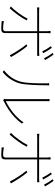

<svg xmlns="http://www.w3.org/2000/svg" viewBox="1066 -1906 868 3040"><g transform="rotate(90 1500.0 -386.0)"><path d="M738 -772Q757 -746 781.5 -707Q806 -668 822 -635L794 -621Q780 -651 755.5 -691Q731 -731 711 -759ZM844 -800Q858 -782 874 -757.5Q890 -733 905.5 -708.5Q921 -684 931 -664L903 -650Q886 -684 863 -721.5Q840 -759 818 -787ZM507 -752Q506 -745 505.5 -735.5Q505 -726 504.5 -716Q504 -706 504 -697Q504 -674 504 -641.5Q504 -609 504 -578.5Q504 -548 504 -528Q504 -508 504 -468Q504 -428 504 -377.5Q504 -327 504 -274Q504 -221 504 -172.5Q504 -124 504 -88Q504 -52 504 -37Q504 -2 489.5 13Q475 28 437 28Q422 28 399 27Q376 26 353.5 24.5Q331 23 315 22L313 -13Q347 -7 379.5 -4Q412 -1 433 -1Q454 -1 464 -11.5Q474 -22 474 -42Q474 -60 474 -99Q474 -138 474 -188.5Q474 -239 474 -293.5Q474 -348 474 -397Q474 -446 474 -481Q474 -516 474 -528Q474 -545 474 -576.5Q474 -608 474 -641.5Q474 -675 474 -697Q474 -711 472 -727Q470 -743 468 -752ZM98 -575Q118 -573 132.5 -572Q147 -571 171 -571Q183 -571 220.5 -571Q258 -571 312 -571Q366 -571 427.5 -571Q489 -571 550.5 -571Q612 -571 665 -571Q718 -571 754 -571Q790 -571 800 -571Q814 -571 831 -572Q848 -573 865 -575V-540Q849 -541 833 -541Q817 -541 801 -541Q791 -541 755 -541Q719 -541 666 -541Q613 -541 551.5 -541Q490 -541 428.5 -541Q367 -541 313 -541Q259 -541 221.5 -541Q184 -541 172 -541Q149 -541 133 -540.5Q117 -540 98 -538ZM303 -375Q288 -344 265 -307Q242 -270 214.5 -232.5Q187 -195 160 -162Q133 -129 111 -105L82 -125Q107 -147 135 -180Q163 -213 190 -250.5Q217 -288 239.5 -324Q262 -360 276 -389ZM709 -385Q730 -361 754 -328Q778 -295 802.5 -258Q827 -221 848 -186.5Q869 -152 884 -125L854 -108Q841 -135 820.5 -170Q800 -205 776 -242Q752 -279 727.5 -313Q703 -347 682 -371Z M1545 -20Q1547 -29 1548.5 -39Q1550 -49 1550 -59Q1550 -67 1550 -102Q1550 -137 1550 -189.5Q1550 -242 1550 -303Q1550 -364 1550 -425.5Q1550 -487 1550 -539.5Q1550 -592 1550 -628Q1550 -664 1550 -674Q1550 -697 1549 -711.5Q1548 -726 1547 -736H1583Q1582 -726 1581.5 -711.5Q1581 -697 1581 -674Q1581 -664 1581 -625.5Q1581 -587 1581 -530Q1581 -473 1581 -407Q1581 -341 1581 -277Q1581 -213 1581 -160Q1581 -107 1581 -75Q1581 -43 1581 -43Q1633 -68 1695 -109Q1757 -150 1816 -205Q1875 -260 1917 -324L1936 -298Q1891 -235 1834 -182Q1777 -129 1715 -87.5Q1653 -46 1593 -17Q1584 -13 1577.5 -8.5Q1571 -4 1567 -1ZM1092 -15Q1152 -59 1198.5 -122.5Q1245 -186 1270 -267Q1281 -304 1287.5 -357.5Q1294 -411 1296.5 -470Q1299 -529 1299.5 -583.5Q1300 -638 1300 -677Q1300 -691 1299 -704Q1298 -717 1296 -730H1333Q1332 -721 1331.5 -712Q1331 -703 1330.5 -694.5Q1330 -686 1330 -677Q1330 -638 1329 -582.5Q1328 -527 1324.5 -465.5Q1321 -404 1315 -349Q1309 -294 1298 -257Q1276 -181 1229.5 -112Q1183 -43 1121 5Z M2738 -772Q2757 -746 2781.5 -707Q2806 -668 2822 -635L2794 -621Q2780 -651 2755.5 -691Q2731 -731 2711 -759ZM2844 -800Q2858 -782 2874 -757.5Q2890 -733 2905.5 -708.5Q2921 -684 2931 -664L2903 -650Q2886 -684 2863 -721.5Q2840 -759 2818 -787ZM2507 -752Q2506 -745 2505.5 -735.5Q2505 -726 2504.5 -716Q2504 -706 2504 -697Q2504 -674 2504 -641.5Q2504 -609 2504 -578.5Q2504 -548 2504 -528Q2504 -508 2504 -468Q2504 -428 2504 -377.5Q2504 -327 2504 -274Q2504 -221 2504 -172.5Q2504 -124 2504 -88Q2504 -52 2504 -37Q2504 -2 2489.5 13Q2475 28 2437 28Q2422 28 2399 27Q2376 26 2353.5 24.5Q2331 23 2315 22L2313 -13Q2347 -7 2379.5 -4Q2412 -1 2433 -1Q2454 -1 2464 -11.5Q2474 -22 2474 -42Q2474 -60 2474 -99Q2474 -138 2474 -188.5Q2474 -239 2474 -293.5Q2474 -348 2474 -397Q2474 -446 2474 -481Q2474 -516 2474 -528Q2474 -545 2474 -576.5Q2474 -608 2474 -641.5Q2474 -675 2474 -697Q2474 -711 2472 -727Q2470 -743 2468 -752ZM2098 -575Q2118 -573 2132.5 -572Q2147 -571 2171 -571Q2183 -571 2220.5 -571Q2258 -571 2312 -571Q2366 -571 2427.5 -571Q2489 -571 2550.5 -571Q2612 -571 2665 -571Q2718 -571 2754 -571Q2790 -571 2800 -571Q2814 -571 2831 -572Q2848 -573 2865 -575V-540Q2849 -541 2833 -541Q2817 -541 2801 -541Q2791 -541 2755 -541Q2719 -541 2666 -541Q2613 -541 2551.5 -541Q2490 -541 2428.5 -541Q2367 -541 2313 -541Q2259 -541 2221.5 -541Q2184 -541 2172 -541Q2149 -541 2133 -540.5Q2117 -540 2098 -538ZM2303 -375Q2288 -344 2265 -307Q2242 -270 2214.5 -232.5Q2187 -195 2160 -162Q2133 -129 2111 -105L2082 -125Q2107 -147 2135 -180Q2163 -213 2190 -250.5Q2217 -288 2239.5 -324Q2262 -360 2276 -389ZM2709 -385Q2730 -361 2754 -328Q2778 -295 2802.5 -258Q2827 -221 2848 -186.5Q2869 -152 2884 -125L2854 -108Q2841 -135 2820.5 -170Q2800 -205 2776 -242Q2752 -279 2727.5 -313Q2703 -347 2682 -371Z"/></g></svg>

Font: Noto Sans TC Thin
Style: Regular
Weight: 100
Designer: Ryoko NISHIZUKA 西塚涼子 (kana, bopomofo & ideographs); Paul D. Hunt (Latin, Greek & Cyrillic); Sandoll Communications 산돌커뮤니
Foundry: Adobe
Version: Version 2.004-H2;hotconv 1.0.118;makeotfexe 2.5.65603